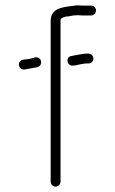

<svg xmlns="http://www.w3.org/2000/svg" viewBox="-20 -690 430 720"><path d="M70 -429C85 -431 105 -436 120 -438C143 -445 137 -478 112 -475C104 -472 83 -467 73 -467L67 -466C43 -463 47 -429 70 -429ZM330 -470C330 -481 322 -489 311 -489H304C292 -489 270 -484 258 -482L248 -480C225 -477 230 -441 254 -444L264 -445C273 -447 293 -452 304 -452H311C322 -452 330 -459 330 -470ZM207 -9V-611C207 -614 207 -616 208 -619C215 -626 225 -628 239 -629C253 -632 259 -633 274 -633C282 -632 289 -632 296 -632H322C332 -632 340 -641 340 -651C340 -661 332 -669 322 -669H296C289 -669 282 -669 274 -670C266 -670 259 -669 253 -668C211 -663 170 -658 170 -611V-9C170 1 178 10 188 10C198 10 207 1 207 -9Z"/></svg>

Font: Electronic
Style: SeLt
Weight: 300
Version: Version 1.011